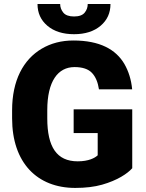

<svg xmlns="http://www.w3.org/2000/svg" viewBox="-20 -922 722 952"><path d="M345.2 -379.9V-262.2H464.4V-151.9C450.2 -138.7 419.9 -122.1 365.2 -122.1C261.2 -122.1 214.4 -193.4 214.4 -335.4V-376C214.4 -519 267.1 -589.4 349.6 -589.4C389.2 -589.4 418 -579.6 436 -560.5C454.1 -541.5 465.3 -514.2 470.7 -479H635.3C630.9 -526.4 617.7 -568.4 596.7 -605C554.2 -677.2 474.6 -721.2 343.8 -721.2C284.7 -721.2 232.4 -707.5 187 -680.7C95.2 -626.5 40 -522.9 40 -375V-335.4C40 -114.7 164.6 9.8 353 9.8C404.3 9.8 448.7 4.4 486.3 -6.3C562 -27.8 611.8 -61 635.7 -87.9V-379.9ZM415 -902.3C415 -886.2 410.2 -872.1 399.9 -859.4C389.6 -846.7 372.1 -840.3 347.2 -840.3C322.3 -840.3 304.2 -846.7 293.9 -859.4C283.7 -872.1 278.3 -886.2 278.3 -902.3H166C166 -857.9 182.1 -822.3 214.8 -794.4C247.6 -766.6 291.5 -752.4 347.2 -752.4C402.3 -752.4 446.3 -766.6 479 -794.4C511.7 -822.3 527.8 -857.9 527.8 -902.3Z"/></svg>

Font: Vazirmatn Black
Style: Regular
Weight: 900
Designer: Saber Rastikerdar
Foundry: Saber Rastikerdar
Version: Version 33.003